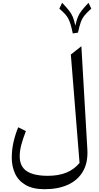

<svg xmlns="http://www.w3.org/2000/svg" viewBox="-20 -1084 712 1379"><path d="M540 -849.6 502.9 -843.8Q494.6 -882.8 487.1 -908.2Q479.5 -933.6 469.7 -951.7Q460 -969.7 444.8 -985.6Q429.7 -1001.5 406.2 -1022L426.3 -1064Q458 -1030.8 475.6 -1008.3Q493.2 -985.8 503.2 -961.9Q513.2 -938 521 -899.9Q529.3 -937.5 539.1 -961.4Q548.8 -985.4 566.4 -1007.8Q584 -1030.3 615.7 -1064L635.7 -1022Q605 -994.6 587.9 -973.9Q570.8 -953.1 560.5 -925.5Q550.3 -897.9 540 -849.6ZM564.5 -752 607.4 -10.7Q612.8 83 576.2 146.5Q539.6 210 469 242.4Q398.4 274.9 300.3 274.9Q215.3 274.9 163.3 244.1Q111.3 213.4 87.9 162.1Q64.5 110.8 64.5 49.8Q64.5 -8.3 76.9 -63Q89.4 -117.7 110.8 -169.9L166 -142.6Q144 -86.4 132.8 -43.2Q121.6 0 121.6 38.1Q121.6 111.8 172.1 145.3Q222.7 178.7 323.7 178.7Q399.4 178.7 455.6 156.2Q511.7 133.8 551.3 86.4L488.8 -692.4Z"/></svg>

Font: Pinar DS4-Regular
Style: Regular
Weight: 400
Designer: Amin Abedi
Version: Version 2.000